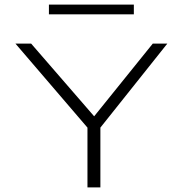

<svg xmlns="http://www.w3.org/2000/svg" viewBox="-20 -812 790 832"><path d="M359 0V-259L47 -623H115L388 -308L642 -623H705L415 -259V0ZM192 -750V-792H560V-750Z"/></svg>

Font: Inconsolata ExtraExpanded Light
Style: Regular
Weight: 300
Width: 8
Monospace: yes
Designer: Raph Levien, Cyreal, Brenton Simpson
Foundry: Raph Levien, Cyreal, Google
Version: Version 3.001; ttfautohint (v1.8.2.53-6de2)